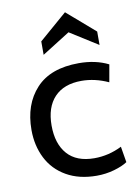

<svg xmlns="http://www.w3.org/2000/svg" viewBox="-84 -792 623 859"><g transform="rotate(-10 227.0 -362.5)"><path d="M33 -242Q33 -358 98.5 -429Q164 -500 293 -500Q369 -500 427 -471L413 -392Q352 -420 291 -420Q211 -420 168 -374.5Q125 -329 125 -246Q125 -163 166.5 -116Q208 -69 289 -69Q354 -69 414 -99L426 -27Q404 -12 365.5 -1Q327 10 286 10Q206 10 148.5 -23Q91 -56 62 -113.5Q33 -171 33 -242ZM145 -625 272 -735 399 -625V-564L272 -644L145 -564Z"/></g></svg>

Font: Cabin
Style: Regular
Weight: 400
Designer: Pablo Impallari
Foundry: Pablo Impallari. http://www.impallari.com Igino Marini. http://www.ikern.com
Version: Version 2.001